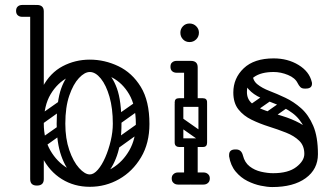

<svg xmlns="http://www.w3.org/2000/svg" viewBox="-20 -746 1335 776"><path d="M343 9Q280 9 230 -22Q180 -53 151 -110Q122 -167 122 -245Q122 -338 152.5 -395Q183 -452 233.5 -478.5Q284 -505 343 -505Q403 -505 458.5 -478.5Q514 -452 549 -395Q584 -338 584 -245Q584 -167 550 -110Q516 -53 461.5 -22Q407 9 343 9ZM343 -41Q392 -41 434 -66.5Q476 -92 502.5 -138Q529 -184 529 -246Q529 -319 502 -365Q475 -411 432.5 -433Q390 -455 343 -455Q297 -455 254.5 -433Q212 -411 184.5 -365Q157 -319 157 -246Q157 -184 183.5 -138Q210 -92 252.5 -66.5Q295 -41 343 -41ZM129 4Q102 4 102 -22V-700Q102 -726 129 -726Q157 -726 157 -700V-22Q157 4 129 4ZM155 -702Q153 -689 146 -685Q142 -678 121 -678H70Q58 -678 51 -685Q45 -691 45 -702Q45 -713 51 -719Q58 -726 70 -726H121Q132 -726 138 -724.5Q144 -723 145 -721Q149 -717 152 -712Q155 -707 155 -702ZM430 -150Q420 -165 434 -174L534 -245Q548 -256 558 -241Q568 -227 555 -217L455 -145Q450 -141 442.5 -142Q435 -143 430 -150ZM446 -255Q437 -269 450 -279L527 -333Q542 -343 551 -329Q562 -314 548 -305L471 -250Q466 -246 458.5 -247Q451 -248 446 -255ZM133 -157Q123 -172 137 -181L214 -235Q229 -245 238 -231Q249 -216 235 -207L158 -152Q152 -148 145 -149Q138 -150 133 -157ZM133 -255Q123 -270 137 -279L214 -333Q229 -343 238 -329Q249 -314 235 -305L158 -250Q152 -246 145 -247Q138 -248 133 -255ZM340 -7Q306 -9 276 -36.5Q246 -64 227.5 -116.5Q209 -169 209 -245Q209 -338 227.5 -389Q246 -440 276 -460.5Q306 -481 340 -481L343 -455Q322 -455 299 -430.5Q276 -406 260 -359.5Q244 -313 244 -246Q244 -186 260 -139.5Q276 -93 299.5 -67Q323 -41 343 -41ZM340 -7 343 -41Q359 -41 375.5 -60Q392 -79 405.5 -110Q419 -141 427.5 -177Q436 -213 436 -246Q436 -308 422.5 -355Q409 -402 387.5 -428.5Q366 -455 343 -455L340 -481Q374 -481 404 -460.5Q434 -440 452.5 -389Q471 -338 471 -245Q471 -169 452.5 -116.5Q434 -64 404 -36.5Q374 -9 340 -7Z M694 -452Q682 -452 675 -459Q669 -465 669 -476Q669 -488 675 -493Q682 -500 694 -500H745Q756 -500 762 -498.5Q768 -497 769 -495Q777 -487 777 -476Q776 -465 770 -459Q767 -456 761.5 -454Q756 -452 745 -452ZM686 -170Q686 -187 703 -187H800Q817 -187 817 -170Q817 -152 801 -152H703Q696 -152 691 -156.5Q686 -161 686 -170ZM751 -3Q724 -3 724 -29V-158Q724 -184 751 -184Q779 -184 779 -158V-29Q779 -3 751 -3ZM751 -314Q724 -314 724 -340V-474Q724 -500 751 -500Q779 -500 779 -474V-340Q779 -314 751 -314ZM686 -332Q686 -349 703 -349H800Q817 -349 817 -332Q817 -314 801 -314H703Q696 -314 691 -318.5Q686 -323 686 -332ZM691 -267Q701 -280 714 -271L808 -205Q822 -196 811 -180Q801 -167 788 -176L694 -242Q689 -246 687.5 -253Q686 -260 691 -267ZM799 -153Q782 -153 782 -170V-326Q782 -343 799 -343Q817 -343 817 -327V-171Q817 -153 799 -153ZM703 -153Q686 -153 686 -170V-326Q686 -343 703 -343Q721 -343 721 -327V-171Q721 -153 703 -153ZM674 -25Q674 -36 681 -42Q688 -49 700 -49H749Q761 -49 768 -43Q775 -36 775 -25Q775 -13 768 -6Q761 0 749 0H700Q688 0 681 -7Q674 -13 674 -25ZM828 -25Q828 -13 821 -7Q814 0 802 0H753Q742 0 734 -6Q727 -13 727 -25Q727 -36 734 -43Q742 -49 753 -49H802Q814 -49 821 -42Q828 -36 828 -25ZM746 -576Q730 -576 719.5 -587Q709 -598 709 -614Q709 -629 719.5 -640Q730 -651 746 -651Q762 -651 773 -640Q784 -629 784 -614Q784 -598 773 -587Q762 -576 746 -576Z M1080 10Q1061 10 1034 4.5Q1007 -1 980 -14.5Q953 -28 932.5 -52.5Q912 -77 906 -114Q906 -116 906 -117.5Q906 -119 906 -120Q906 -142 931 -142H934Q956 -142 962 -117Q969 -89 989 -73.5Q1009 -58 1035 -52Q1061 -46 1084 -46Q1145 -46 1177.5 -71Q1210 -96 1210 -124Q1210 -157 1189.5 -177Q1169 -197 1136 -210Q1103 -223 1066.5 -234.5Q1030 -246 997 -262Q964 -278 943.5 -304Q923 -330 923 -372Q923 -430 965 -470Q1007 -510 1086 -510Q1143 -510 1186.5 -483.5Q1230 -457 1240 -415Q1241 -413 1241 -408Q1241 -388 1216 -388H1211Q1200 -388 1194 -394Q1188 -400 1183 -410Q1173 -431 1144 -443Q1115 -455 1086 -455Q1035 -455 1006.5 -434.5Q978 -414 978 -374Q978 -345 998.5 -328Q1019 -311 1052 -299.5Q1085 -288 1121.5 -277Q1158 -266 1191 -248.5Q1224 -231 1244.5 -201.5Q1265 -172 1265 -123Q1265 -62 1215.5 -26Q1166 10 1080 10ZM1230 -123Q1230 -189 1211 -228Q1192 -267 1162 -289Q1132 -311 1098 -324Q1064 -337 1034 -350.5Q1004 -364 985 -385Q966 -406 966 -445L1001 -447Q1001 -421 1020 -405.5Q1039 -390 1069 -378.5Q1099 -367 1133 -351Q1167 -335 1197 -308.5Q1227 -282 1246 -237.5Q1265 -193 1265 -123ZM1079 -363Q1085 -356 1083 -349.5Q1081 -343 1075 -339L1015 -297Q1000 -287 989 -300Q979 -313 994 -325L1054 -367Q1068 -377 1079 -363ZM1150 -337Q1155 -330 1153.5 -323.5Q1152 -317 1145 -313L1085 -271Q1071 -261 1060 -274Q1049 -288 1065 -299L1125 -341Q1138 -351 1150 -337Z"/></svg>

Font: Agu Display Uzo
Style: Regular
Weight: 400
Designer: Oluwaseun Badejo
Version: Version 1.103